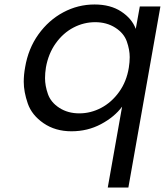

<svg xmlns="http://www.w3.org/2000/svg" viewBox="-20 -577 736 857"><path d="M92 -276Q106 -360 151.5 -423.5Q197 -487 262.5 -522Q328 -557 402 -557Q473 -557 521 -525.5Q569 -494 586 -448L604 -548H696L553 260H461L525 -101Q491 -55 431 -23Q371 9 299 9Q227 9 174.5 -27Q122 -63 104 -115Q86 -167 86 -212Q86 -243 92 -276ZM555 -275Q559 -300 559 -322Q559 -355 546 -392Q533 -429 494.5 -453.5Q456 -478 405 -478Q354 -478 308 -454Q262 -430 229 -384Q196 -338 185 -276Q181 -251 181 -228Q181 -194 194 -157Q207 -120 245 -95.5Q283 -71 334 -71Q385 -71 431.5 -95.5Q478 -120 511.5 -166.5Q545 -213 555 -275Z"/></svg>

Font: Fz Poppins
Style: Italic
Weight: 400
Italic angle: -10°
Designer: Ninad Kale (Devanagari), Jonny Pinhorn (Latin)
Foundry: Indian Type Foundry
Version: Vit hóa bi Vntype.Com & FontZin.Com